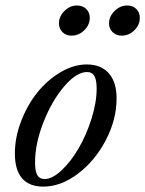

<svg xmlns="http://www.w3.org/2000/svg" viewBox="-20 -675 534 706"><path d="M427.7 -543.9Q407.2 -543.9 394 -556.9Q380.9 -569.8 380.9 -588.9Q380.9 -614.7 401.4 -634.8Q421.9 -654.8 447.3 -654.8Q468.3 -654.8 481.2 -642.1Q494.1 -629.4 494.1 -609.4Q494.1 -583.5 474.1 -563.7Q454.1 -543.9 427.7 -543.9ZM243.2 -543.9Q222.7 -543.9 209.7 -556.9Q196.8 -569.8 196.8 -588.9Q196.8 -614.7 217 -634.8Q237.3 -654.8 262.7 -654.8Q283.7 -654.8 296.9 -642.1Q310.1 -629.4 310.1 -609.4Q310.1 -583.5 289.8 -563.7Q269.5 -543.9 243.2 -543.9ZM139.2 11.2Q87.4 11.2 61 -19.5Q34.7 -50.3 34.7 -110.4Q34.7 -169.9 57.9 -230Q81.1 -290 117.7 -335.4Q154.3 -380.9 202.6 -409.4Q251 -438 298.8 -438Q351.1 -438 379.9 -405.8Q408.7 -373.5 408.7 -313Q408.7 -235.8 369.4 -160.2Q330.1 -84.5 267.1 -36.6Q204.1 11.2 139.2 11.2ZM144 -16.6Q172.4 -16.6 206.8 -49.1Q241.2 -81.5 269.3 -129.9Q297.4 -178.2 316.4 -238.3Q335.4 -298.3 335.4 -349.6Q335.4 -381.3 326.9 -395.8Q318.4 -410.2 300.3 -410.2Q261.2 -410.2 216.1 -357.4Q170.9 -304.7 139.9 -225.8Q108.9 -147 108.9 -77.6Q108.9 -45.4 117.2 -31Q125.5 -16.6 144 -16.6Z"/></svg>

Font: Elstob 14pt
Style: Italic
Weight: 400
Italic angle: -20°
Designer: Peter S. Baker
Version: Version 1.015